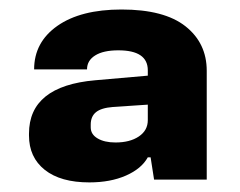

<svg xmlns="http://www.w3.org/2000/svg" viewBox="-20 -770 504 404"><path d="M168 -386.2Q107.4 -386.2 74.2 -412.6Q41 -439 41 -484.9V-488.8Q41 -588.9 180.2 -601.1L291 -610.8V-622.1Q291 -664.1 229 -664.1Q197.3 -664.1 180.2 -653.3Q163.1 -642.6 163.1 -624H51.8Q51.8 -681.2 100.8 -715.6Q149.9 -750 235.8 -750Q325.7 -750 370.4 -714.6Q415 -679.2 415 -621.1V-392.1H304.2L296.9 -439H291Q277.8 -415 245.1 -400.6Q212.4 -386.2 168 -386.2ZM223.1 -470.2Q253.4 -470.2 272.2 -482.9Q291 -495.6 291 -517.1V-549.8L217.8 -544.9Q192.9 -543 181.9 -533.9Q170.9 -524.9 170.9 -507.8V-502Q170.9 -487.3 185.3 -478.8Q199.7 -470.2 223.1 -470.2Z"/></svg>

Font: Hubot Sans Expanded
Style: Bold
Weight: 700
Width: 7
Designer: Deni Anggara
Foundry: GitHub
Version: Version 1.001;gftools[0.9.31]